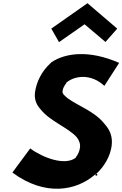

<svg xmlns="http://www.w3.org/2000/svg" viewBox="-20 -1160 761 1194"><path d="M168 -237 57 -87C261 64 454 25 567 -71L575 -77L574 -68H584L585 -78H578C631 -127 665 -189 674 -251C682 -309 664 -350 634 -385L628 -392C559 -479 426 -515 380 -568H379C373 -575 367 -584 369 -595C372 -614 381 -628 393 -644V-647L395 -648C446 -690 547 -703 629 -626L721 -769C531 -852 386 -830 300 -773L292 -765C240 -717 207 -652 198 -588C192 -547 204 -513 229 -484L236 -476C291 -407 404 -366 457 -307L459 -305V-304C472 -287 481 -265 477 -240C474 -217 464 -198 453 -184L452 -181L451 -179C385 -128 249 -177 168 -237ZM299 -982 347 -898 506 -1009 636 -899 709 -982 524 -1140ZM576 -78H577Z"/></svg>

Font: Hussar Woodtype
Style: SeBdObl
Weight: 900
Foundry: Cannot Into Space Fonts
Version: Version 1.07